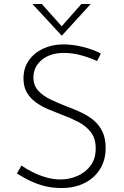

<svg xmlns="http://www.w3.org/2000/svg" viewBox="-20 -937 621 965"><path d="M468 -630Q437 -645 392 -658Q347 -671 302 -671Q232 -671 190 -636Q148 -601 148 -548Q148 -508 172 -481.5Q196 -455 235 -436.5Q274 -418 318 -401Q353 -388 387.5 -372Q422 -356 450 -333Q478 -310 494.5 -276Q511 -242 511 -192Q511 -133 483 -87.5Q455 -42 405 -17Q355 8 289 8Q236 8 192.5 -5Q149 -18 116.5 -35.5Q84 -53 65 -65L88 -105Q110 -89 141.5 -73Q173 -57 210 -46Q247 -35 284 -35Q327 -35 367.5 -52Q408 -69 434.5 -103.5Q461 -138 461 -191Q461 -242 436 -273.5Q411 -305 372 -325Q333 -345 289 -361Q255 -374 221 -388.5Q187 -403 159 -423.5Q131 -444 114.5 -473Q98 -502 98 -543Q98 -594 124 -632Q150 -670 194.5 -691.5Q239 -713 296 -714Q346 -714 397.5 -701Q449 -688 487 -668ZM190 -917 300 -794 278 -791 389 -917H436L291 -758H290L143 -917Z"/></svg>

Font: Josefin Sans Thin Light
Style: Regular
Weight: 300
Version: Version 2.000